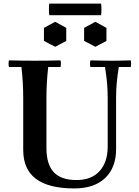

<svg xmlns="http://www.w3.org/2000/svg" viewBox="-20 -1040 781 1075"><path d="M396 15Q253 15 181.5 -38.5Q110 -92 110 -200V-490Q110 -535 107.5 -578.5Q105 -622 100 -665H30Q26 -684 30 -702Q65 -701 103 -700.5Q141 -700 175 -700Q210 -700 247.5 -700.5Q285 -701 319 -702Q323 -684 319 -665H250Q245 -622 242.5 -578.5Q240 -535 240 -490V-211Q240 -120 281 -76Q322 -32 408 -32Q492 -32 537.5 -82Q583 -132 583 -220V-490Q583 -535 579.5 -574Q576 -613 568 -665H486Q482 -684 486 -702Q524 -701 556.5 -700.5Q589 -700 608 -700Q625 -700 651.5 -700.5Q678 -701 712 -702Q716 -684 712 -665H645Q637 -613 633.5 -574Q630 -535 630 -490V-205Q630 -102 569 -43.5Q508 15 396 15ZM289 -918 351 -884V-811L289 -778L226 -811V-884ZM514 -918 576 -884V-811L514 -778L451 -811V-884ZM546 -955H256Q254 -968 254 -987.5Q254 -1007 256 -1020H546Q548 -1007 548 -987.5Q548 -968 546 -955Z"/></svg>

Font: Poltawski Nowy SemiBold
Style: Regular
Weight: 600
Version: Version 1.001;gftools[0.9.25]